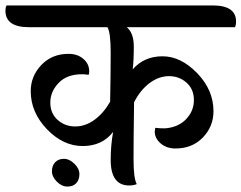

<svg xmlns="http://www.w3.org/2000/svg" viewBox="-75 -676 888 706"><path d="M116 -46.5Q116 -67 128 -79.5Q140 -92 160 -92Q180 -92 198.5 -74Q217 -56 217 -35.5Q217 -15 205.5 -2.5Q194 10 173 10Q152 10 134 -8Q116 -26 116 -46.5ZM707 -656Q793 -656 793 -597Q793 -584 789 -576H391Q417 -555 417 -504.5Q417 -454 413 -421Q455 -469 522.5 -469Q590 -469 650 -407Q710 -345 710 -267Q710 -211 671 -170.5Q632 -130 570 -130Q538 -130 516 -148.5Q494 -167 494 -193Q494 -196 496 -206Q509 -204 532 -204Q581 -208 609.5 -238Q638 -268 638 -308Q638 -348 611 -372Q584 -396 546.5 -396Q509 -396 475 -370.5Q441 -345 418 -300Q416 -164 416 -91.5Q416 -19 428 1Q416 6 400 6Q332 6 332 -88Q332 -142 341 -191Q301 -139 229 -139Q157 -139 97.5 -201Q38 -263 38 -341Q38 -396 77 -437Q116 -478 177 -478Q210 -478 231.5 -459.5Q253 -441 253 -414Q253 -406 251 -401Q235 -403 227 -403Q171 -403 140.5 -371Q110 -339 110 -299Q110 -259 137 -235Q164 -211 201.5 -211Q239 -211 272.5 -235.5Q306 -260 330 -302Q332 -408 332 -482.5Q332 -557 320 -576H31Q-55 -576 -55 -637Q-55 -648 -51 -656Z"/></svg>

Font: Laila Medium
Style: Regular
Weight: 500
Designer: Hitesh Malaviya
Foundry: Indian Type Foundry
Version: Version 1.302;PS 1.0;hotconv 1.0.78;makeotf.lib2.5.61930; tt